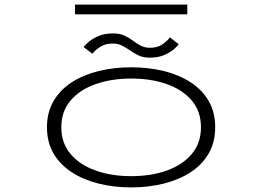

<svg xmlns="http://www.w3.org/2000/svg" viewBox="-20 -805 1140 836"><path d="M551.5 11Q476 11 409.8 -5.5Q343.5 -22 292.8 -54.8Q242 -87.5 213.2 -136.5Q184.5 -185.5 184.5 -251Q184.5 -316.5 213.5 -365.5Q242.5 -414.5 293 -447Q343.5 -479.5 410 -495.8Q476.5 -512 551.5 -512Q626.5 -512 692.8 -495.8Q759 -479.5 809.5 -447Q860 -414.5 888.5 -365.5Q917 -316.5 917 -251Q917 -185.5 888.5 -136.5Q860 -87.5 809.5 -54.8Q759 -22 692.8 -5.5Q626.5 11 551.5 11ZM551.5 -38Q638 -38 706.5 -62.5Q775 -87 815 -134.5Q855 -182 855 -251Q855 -320 815 -367.2Q775 -414.5 706.2 -438.8Q637.5 -463 551.5 -463Q465.5 -463 396.5 -438.8Q327.5 -414.5 287.2 -367.2Q247 -320 247 -251Q247 -182 287.2 -134.5Q327.5 -87 396.2 -62.5Q465 -38 551.5 -38ZM633 -554Q601.5 -554 580.2 -565Q559 -576 541 -589Q525.5 -599 509.5 -607.2Q493.5 -615.5 470.5 -615.5Q438.5 -615.5 415.5 -600.5Q392.5 -585.5 382.5 -571L344 -600Q348 -606.5 364.2 -621Q380.5 -635.5 407.5 -647.5Q434.5 -659.5 471.5 -659.5Q502.5 -659.5 523.2 -649.5Q544 -639.5 560.5 -626.5Q576.5 -615 593.2 -606Q610 -597 634 -597Q666 -597 688 -612.5Q710 -628 719.5 -642.5L758 -612.5Q754.5 -606 738.8 -592Q723 -578 696.5 -566Q670 -554 633 -554ZM306.5 -742.5V-785H795.5V-742.5Z"/></svg>

Font: Trispace Expanded ExtraLight
Style: Regular
Weight: 200
Width: 7
Designer: Tyler Finck
Foundry: Etcetera Type Company
Version: Version 1.210; ttfautohint (v1.8.3)